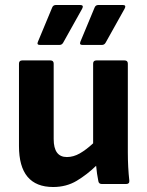

<svg xmlns="http://www.w3.org/2000/svg" viewBox="-20 -737 588 769"><path d="M193 12Q56 12 56 -152V-482Q56 -495 69 -495H182Q195 -495 195 -482V-180Q195 -108 248 -108Q274 -108 299.5 -122.5Q325 -137 353 -163V-482Q353 -495 366 -495H479Q492 -495 492 -482V-127Q492 -97 493.5 -68.5Q495 -40 498 -13Q499 0 485 0H388Q376 0 374 -11Q368 -40 365 -73Q329 -38 287.5 -13Q246 12 193 12ZM140 -557Q126 -557 132 -570L189 -707Q193 -717 204 -717H301Q317 -717 309 -702L233 -566Q228 -557 218 -557ZM310 -557Q297 -557 302 -570L359 -707Q363 -717 374 -717H472Q487 -717 479 -702L403 -566Q398 -557 388 -557Z"/></svg>

Font: Sofia Sans ExtraBold
Style: Regular
Weight: 800
Designer: Botio Nikoltchev, Ani Petrova
Foundry: lettersoup
Version: Version 4.101; ttfautohint (v1.8.4.7-5d5b)